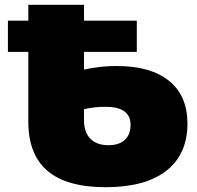

<svg xmlns="http://www.w3.org/2000/svg" viewBox="-20 -762 820 800"><path d="M684.5 -425C633.5 -466.3 560.7 -487 466 -487C418.7 -487 373.3 -482 330 -472V-546H550V-676H330V-742H98V-676H13V-546H98V-255C98 -163.7 124.7 -95.3 178 -50C231.3 -4.7 312 18 420 18C530 18 614.3 -4.8 673 -50.5C731.7 -96.2 761 -161.7 761 -247C761 -324.3 735.5 -383.7 684.5 -425ZM500 -179C484 -164.3 461.3 -157 432 -157C399.3 -157 374.2 -166 356.5 -184C338.8 -202 330 -227.7 330 -261V-307C358 -313.7 388 -317 420 -317C489.3 -317 524 -292 524 -242C524 -214.7 516 -193.7 500 -179Z"/></svg>

Font: Montserrat Custom Black
Style: Regular
Weight: 900
Designer: Julieta Ulanovsky
Foundry: Julieta Ulanovsky
Version: Version 7.200